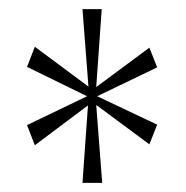

<svg xmlns="http://www.w3.org/2000/svg" viewBox="-20 -780 406 419"><path d="M160 -381 172 -550 56 -463 39 -507 170 -570 39 -634 56 -678 173 -591 160 -760H202L190 -590L306 -676L323 -633L192 -570L323 -508L306 -465L190 -551L203 -381Z"/></svg>

Font: Noto Serif Khmer Condensed Thin
Style: Regular
Weight: 250
Width: 3
Designer: Danh Hong and the Monotype Design Team
Foundry: Monotype Imaging Inc.
Version: Version 2.004